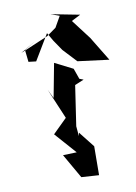

<svg xmlns="http://www.w3.org/2000/svg" viewBox="-84 -762 603 851"><g transform="rotate(-10 217.5 -337.0)"><path d="M105 -512 174 -627 196 -589 228 -542 285 -481 426 -463 359 -573 292 -661 333 -682 204 -707 243 -693 215 -644 173 -614 46 -560 114 -600 65 -570 71 -516ZM263 -451 182 -492 153 -339 133 -380 191 -243 127 -180 212 -84 150 -82 213 28 292 33 293 -97 237 -168 234 -153 230 -198 257 -379 298 -396 280 -403Z"/></g></svg>

Font: Charger Distortion
Style: 2
Weight: 400
Designer: Jasper
Foundry: Cannot Into Space Fonts
Version: Version 0.98